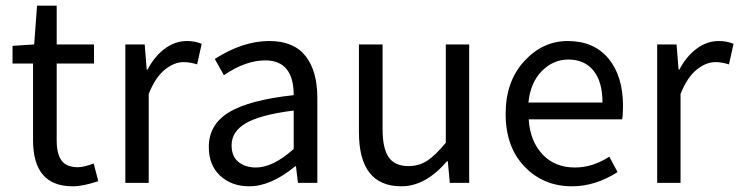

<svg xmlns="http://www.w3.org/2000/svg" viewBox="-20 -642 2595 674"><path d="M235 12Q96 12 96 -150V-419H24V-481L100 -486L110 -622H179V-486H310V-419H179V-149Q179 -102 196 -78.5Q213 -55 254 -55Q274 -55 309 -68L325 -6Q271 12 235 12Z M420 0V-486H488L495 -398H498Q523 -445 559 -471.5Q595 -498 636 -498Q665 -498 688 -488L672 -416Q646 -424 625 -424Q591 -424 558 -397Q525 -370 502 -312V0Z M855 12Q793 12 753 -25Q713 -62 713 -126Q713 -205 784 -248Q855 -291 1011 -308Q1011 -430 911 -430Q842 -430 766 -378L734 -435Q832 -498 925 -498Q1011 -498 1052.5 -445.5Q1094 -393 1094 -298V0H1026L1019 -58H1016Q931 12 855 12ZM879 -54Q938 -54 1011 -119V-254Q893 -239 843 -209.5Q793 -180 793 -132Q793 -93 817 -73.5Q841 -54 879 -54Z M1389 12Q1240 12 1240 -178V-486H1323V-189Q1323 -121 1344.5 -90Q1366 -59 1414 -59Q1451 -59 1480 -78Q1509 -97 1545 -141V-486H1627V0H1559L1552 -76H1549Q1474 12 1389 12Z M1988 12Q1888 12 1821.5 -57Q1755 -126 1755 -242Q1755 -356 1820 -427Q1885 -498 1973 -498Q2065 -498 2116 -436.5Q2167 -375 2167 -270Q2167 -241 2164 -223H1836Q1841 -146 1884.5 -100Q1928 -54 1998 -54Q2060 -54 2119 -92L2148 -38Q2070 12 1988 12ZM1835 -282H2095Q2095 -355 2063.5 -394Q2032 -433 1975 -433Q1922 -433 1882 -392.5Q1842 -352 1835 -282Z M2287 0V-486H2355L2362 -398H2365Q2390 -445 2426 -471.5Q2462 -498 2503 -498Q2532 -498 2555 -488L2539 -416Q2513 -424 2492 -424Q2458 -424 2425 -397Q2392 -370 2369 -312V0Z"/></svg>

Font: Toshiba Sans
Style: Regular
Weight: 400
Designer: Paul D. Hunt
Foundry: Toshiba Corporation
Version: Version 2.020;PS 2.0;hotconv 1.0.86;makeotf.lib2.5.63406